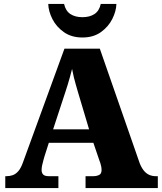

<svg xmlns="http://www.w3.org/2000/svg" viewBox="-20 -963 828 983"><path d="M7 0V-61H14Q31 -61 46 -66.5Q61 -72 74 -87Q87 -102 97 -130L310 -714H491L695 -128Q704 -105 716 -90Q728 -75 743.5 -68Q759 -61 777 -61H788V0H418V-61H458Q474 -61 487 -67Q500 -73 500 -92Q500 -102 498 -111.5Q496 -121 493.5 -129Q491 -137 489 -141L458 -232H230L207 -160Q205 -152 201.5 -140Q198 -128 195.5 -115.5Q193 -103 193 -93Q193 -78 201 -69.5Q209 -61 230 -61H279V0ZM252 -301H436L379 -492Q374 -510 368.5 -528.5Q363 -547 358 -567.5Q353 -588 349 -610Q344 -589 338 -568.5Q332 -548 326.5 -529Q321 -510 315 -493ZM402 -771Q346 -771 307 -798.5Q268 -826 248 -866Q228 -906 227 -943H308Q316 -907 340.5 -891Q365 -875 402 -875Q439 -875 463.5 -891Q488 -907 496 -943H576Q575 -906 555 -866Q535 -826 496.5 -798.5Q458 -771 402 -771Z"/></svg>

Font: Noto Serif Gujarati Black
Style: Regular
Weight: 900
Version: Version 2.102